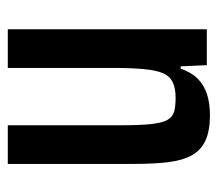

<svg xmlns="http://www.w3.org/2000/svg" viewBox="-53 -497 558 492"><g transform="rotate(-90 226.0 -251.0)"><path d="M177 8Q137 8 112 -3.5Q87 -15 74 -38.5Q61 -62 56.5 -98.5Q52 -135 52 -183V-510H151V-221Q151 -172 154 -143.5Q157 -115 164.5 -101.5Q172 -88 185.5 -84Q199 -80 221 -80Q246 -80 261.5 -87.5Q277 -95 284.5 -112.5Q292 -130 295 -162.5Q298 -195 298 -245V-510H397V0H305L302 -67H296Q287 -40 270.5 -23.5Q254 -7 230.5 0.5Q207 8 177 8Z"/></g></svg>

Font: Saira Condensed SemiBold
Style: Regular
Weight: 600
Width: 3
Designer: Hector Gatti with collaboration of the Omnibus-Type team
Foundry: Omnibus-Type
Version: Version 1.100